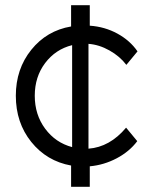

<svg xmlns="http://www.w3.org/2000/svg" viewBox="-20 -720 573 740"><path d="M254 0V-82Q160 -99 100.5 -173Q41 -247 41 -351Q41 -454 100.5 -528Q160 -602 254 -618V-700H326V-621Q384 -617 432.5 -590.5Q481 -564 510 -522L467 -470Q442 -503 402 -525.5Q362 -548 321 -551V-147Q403 -153 466 -228L509 -176Q479 -136 430 -110Q381 -84 326 -79V0ZM258 -153V-546Q194 -530 154 -477Q114 -424 114 -351Q114 -278 154 -224Q194 -170 258 -153Z"/></svg>

Font: Easer Grotesk Light
Style: Regular
Weight: 300
Designer: Boardeaser, Bonnie Shaver-Troup, Thomas Jockin
Foundry: Lexend
Version: Version 1.008;Glyphs 3.1.2 (3151)